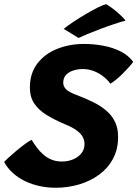

<svg xmlns="http://www.w3.org/2000/svg" viewBox="-30 -883 653 911"><path d="M233.6 7.9Q196 7.9 159.6 0.2Q123.1 -7.5 90.4 -22.9Q57.8 -38.4 31.9 -61.3Q6 -84.2 -10.5 -114.8Q-5.9 -120 10.1 -134.7Q26 -149.4 47 -166.9Q68 -184.5 87.8 -199.2Q107.5 -214 119.9 -219.5Q131.4 -201.1 144.9 -182.9Q158.4 -164.6 175.6 -149.6Q192.8 -134.5 214.5 -125.6Q236.2 -116.6 263.4 -116.6Q292 -116.6 316.5 -126.7Q341 -136.8 356 -155.4Q371 -174.1 371 -199.4Q371 -218.1 361.9 -234.3Q352.9 -250.5 332.4 -265.2Q311.9 -280 276.8 -294Q229 -314.4 191.8 -337.1Q154.6 -359.8 133.2 -390.9Q111.8 -422.1 111.8 -467.4Q111.8 -535.5 147.2 -581.6Q182.6 -627.6 241.1 -651.1Q299.6 -674.5 368.6 -674.5Q415 -674.5 460 -666.1Q505 -657.8 542.2 -639.1Q579.4 -620.5 602.1 -589.2Q579.9 -560.6 549.1 -530.5Q518.2 -500.4 494 -485.9Q479.4 -505.4 459 -521.1Q438.6 -536.8 414.2 -546.1Q389.8 -555.4 362.2 -555.4Q339 -555.4 317.9 -548.6Q296.8 -541.9 283.4 -527.6Q270.1 -513.4 270.1 -491Q270.1 -476.8 277.9 -466.1Q285.6 -455.4 299.8 -447.4Q313.9 -439.4 332.6 -432.6Q375.5 -416.5 411.6 -398.6Q447.8 -380.8 474.4 -358Q501 -335.2 515.7 -304.9Q530.4 -274.5 530.4 -233.4Q530.4 -174.6 506.1 -129.6Q481.9 -84.5 440.1 -54Q398.4 -23.5 344.9 -7.8Q291.5 7.9 233.6 7.9ZM474.5 -863Q496.8 -849.6 516.3 -833.4Q535.9 -817.2 549.2 -803.9Q562.5 -790.6 565.9 -784.9Q544.2 -779.8 512.7 -769.2Q481.1 -758.8 447.5 -746.1Q413.9 -733.5 385.6 -721.7Q357.4 -709.9 342.8 -702.8L272.1 -746.1Q290.5 -761 319.3 -780Q348.1 -799 379.2 -817.3Q410.2 -835.6 436.2 -848.4Q462.1 -861.1 474.5 -863Z"/></svg>

Font: Grandstander Thin
Style: Italic
Weight: 100
Italic angle: -15°
Designer: Tyler Finck
Foundry: Etcetera Type Co
Version: Version 1.200